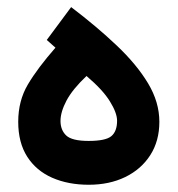

<svg xmlns="http://www.w3.org/2000/svg" viewBox="-20 -512 490 530"><path d="M218.8 -302.2Q263.5 -264.4 283.3 -232.3Q303.2 -200.3 303.2 -178.7Q303.2 -149.6 287.5 -136.3Q271.9 -123 224.6 -123Q178.7 -123 162.8 -138Q147 -153 147 -178.2Q147 -202.9 163.6 -234.4Q180.3 -265.8 218.8 -302.2ZM176.4 -492.4 109.1 -401.7 133.1 -380.4Q83.7 -324 57 -278.9Q30.3 -233.8 30.3 -175.8Q30.3 -118.3 55.1 -79.5Q79.9 -40.8 123.9 -21.4Q168 -2 225.1 -2Q281.8 -2 325.7 -23.3Q369.6 -44.6 394.8 -83.7Q419.9 -122.9 419.9 -175.8Q419.9 -230 388.7 -282Q357.4 -334.1 302.4 -386.2Q247.5 -438.4 176.4 -492.4Z"/></svg>

Font: Vazir Variable Regular
Style: Regular
Weight: 400
Designer: Saber Rastikerdar
Foundry: Saber Rastikerdar
Version: Version 30.1.0